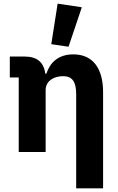

<svg xmlns="http://www.w3.org/2000/svg" viewBox="-20 -836 650 1056"><path d="M357 -579 430 -796 297 -816 262 -593ZM83 0H231V-340C231 -392 278 -417 326 -417C380 -417 399 -384 399 -317V200H547V-329C547 -461 490 -537 383 -537C300 -537 255 -491 235 -431H229C221 -495 182 -525 116 -525H34V-410H83Z"/></svg>

Font: Braiins Sans
Style: Bold
Weight: 700
Designer: Mike Abbink, Paul van der Laan, Pieter van Rosmalen, Jiri Chlebus, Lubos Buracinsky
Foundry: Bold Monday, Sudetype
Version: Version 1.000;hotconv 1.0.109;makeotfexe 2.5.65596